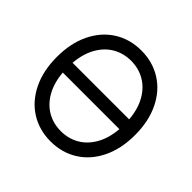

<svg xmlns="http://www.w3.org/2000/svg" viewBox="-179 -896 1085 1085"><g transform="rotate(45 363.5 -353.5)"><path d="M363.3 9.8Q272.5 9.8 201.7 -34.7Q130.9 -79.1 90.8 -161.4Q50.8 -243.7 50.8 -353.5Q50.8 -463.4 90.8 -545.7Q130.9 -627.9 201.7 -672.4Q272.5 -716.8 363.3 -716.8Q453.6 -716.8 524.7 -672.4Q595.7 -627.9 635.7 -545.7Q675.8 -463.4 675.8 -353.5Q675.8 -243.7 635.7 -161.4Q595.7 -79.1 524.7 -34.7Q453.6 9.8 363.3 9.8ZM363.3 -72.3Q423.3 -72.3 472.2 -100.3Q521 -128.4 552 -182.9Q583 -237.3 589.4 -314.5H137.2Q143.6 -237.3 174.6 -182.9Q205.6 -128.4 254.4 -100.3Q303.2 -72.3 363.3 -72.3ZM589.4 -392.6Q583 -469.7 552 -524.2Q521 -578.6 472.2 -606.7Q423.3 -634.8 363.3 -634.8Q303.2 -634.8 254.4 -606.7Q205.6 -578.6 174.6 -524.2Q143.6 -469.7 137.2 -392.6Z"/></g></svg>

Font: Pretendard JP
Style: Regular
Weight: 400
Designer: Base glyphs from Inter by Rasmus Andersson; Hangeul glyphs from Noto Sans CJK(Source Han Sans) by Jang Soo-young and Kan
Foundry: Kil Hyung-jin
Version: Version 1.309